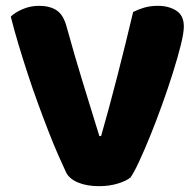

<svg xmlns="http://www.w3.org/2000/svg" viewBox="-20 -629 674 659"><path d="M428 -20Q414 -8 384.5 1Q355 10 320 10Q278 10 248 -2.5Q218 -15 207 -37Q196 -60 180 -96.5Q164 -133 146.5 -178Q129 -223 110.5 -273.5Q92 -324 75 -376Q58 -428 43 -478Q28 -528 17 -572Q31 -586 57.5 -597.5Q84 -609 114 -609Q151 -609 174.5 -593.5Q198 -578 209 -536Q236 -438 263.5 -348.5Q291 -259 321 -162H327Q354 -256 382.5 -367Q411 -478 437 -588Q455 -597 475.5 -603Q496 -609 522 -609Q559 -609 585 -592.5Q611 -576 611 -538Q611 -516 600.5 -474Q590 -432 573.5 -379.5Q557 -327 536.5 -270Q516 -213 495.5 -162.5Q475 -112 457 -73.5Q439 -35 428 -20Z"/></svg>

Font: Baloo Tammudu
Style: Regular
Weight: 400
Designer: Omkar Shende and Ek Type
Foundry: Ek Type
Version: Version 1.007;PS 1.000;hotconv 1.0.88;makeotf.lib2.5.647800